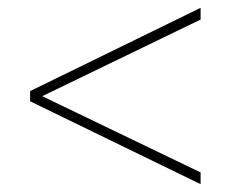

<svg xmlns="http://www.w3.org/2000/svg" viewBox="-20 -659 591 491"><path d="M57 -426 493 -639V-609L88 -413L493 -218V-188L57 -400Z"/></svg>

Font: Noto Sans Oriya UI Thin
Style: Regular
Weight: 100
Designer: Amélie Bonet and Sol Matas
Foundry: Google LLC
Version: Version 2.000